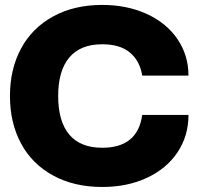

<svg xmlns="http://www.w3.org/2000/svg" viewBox="-20 -742 798 772"><path d="M391.1 9.8Q277.8 9.8 193.4 -36.4Q108.9 -82.5 64.5 -165.3Q20 -248 20 -356Q20 -463.9 64.5 -546.6Q108.9 -629.4 193.4 -675.8Q277.8 -722.2 391.1 -722.2Q489.7 -722.2 568.8 -686.5Q647.9 -650.9 692.9 -585.7Q737.8 -520.5 737.8 -438H551.8Q543 -496.1 503.2 -530Q463.4 -564 391.1 -564Q303.2 -564 258.5 -510.7Q213.9 -457.5 213.9 -356Q213.9 -253.9 258.5 -200.9Q303.2 -147.9 391.1 -147.9Q533.7 -147.9 551.8 -279.8H737.8Q737.8 -195.3 693.6 -129.4Q649.4 -63.5 570.6 -26.9Q491.7 9.8 391.1 9.8Z"/></svg>

Font: Creato Display Black
Style: Regular
Weight: 900
Version: Version 1.000